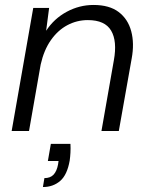

<svg xmlns="http://www.w3.org/2000/svg" viewBox="-20 -528 601 774"><path d="M27 0 114 -496H178L166 -404Q198 -453 249 -480.5Q300 -508 357 -508Q421 -508 458.5 -479.5Q496 -451 509 -402Q522 -353 511 -293L459 0H389L439 -285Q453 -362 428 -404.5Q403 -447 334 -447Q290 -447 251.5 -426.5Q213 -406 185 -366Q157 -326 144 -268L97 0ZM153 226 159 190Q183 190 196 176Q209 162 214 135L216 121H173L185 52H264Q265 70 264 87.5Q263 105 261 119Q251 177 222.5 201.5Q194 226 153 226Z"/></svg>

Font: DM Sans 24pt Light
Style: Italic
Weight: 300
Italic angle: -10°
Designer: Colophon Foundry, Jonny Pinhorn
Foundry: Colophon Foundry
Version: Version 4.004;gftools[0.9.30]